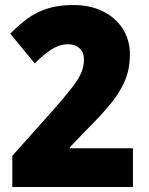

<svg xmlns="http://www.w3.org/2000/svg" viewBox="-20 -744 593 764"><path d="M509 0H29V-124L188 -302Q239 -360 266.5 -395.5Q294 -431 304 -456Q314 -481 314 -506Q314 -537 296 -552.5Q278 -568 250 -568Q219 -568 188.5 -549.5Q158 -531 118 -492L21 -610Q53 -643 88 -669Q123 -695 167 -709.5Q211 -724 271 -724Q339 -724 389.5 -699Q440 -674 468.5 -629.5Q497 -585 497 -527Q497 -473 479 -427.5Q461 -382 422.5 -334Q384 -286 322 -225L259 -159V-154H509Z"/></svg>

Font: Noto Sans Myanmar UI SemiCondensed Black
Style: Regular
Weight: 900
Width: 4
Designer: Monotype Design Team
Foundry: Monotype Imaging Inc.
Version: Version 2.103; ttfautohint (v1.8.4.7-5d5b)